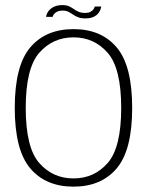

<svg xmlns="http://www.w3.org/2000/svg" viewBox="-20 -710 582 735"><path d="M261.5 4.5Q367.5 4.5 426.8 -65.5Q486 -135.5 486 -297Q486 -458.5 426.8 -528.5Q367.5 -598.5 261.5 -598.5Q155 -598.5 95.8 -528.5Q36.5 -458.5 36.5 -297Q36.5 -135.5 95.8 -65.5Q155 4.5 261.5 4.5ZM261.5 -27Q182 -27 130.2 -86Q78.5 -145 78.5 -297Q78.5 -448.5 130.2 -507.8Q182 -567 261.5 -567Q340.5 -567 392.2 -507.8Q444 -448.5 444 -297Q444 -145 392.2 -86Q340.5 -27 261.5 -27ZM307.5 -639.5Q321.5 -639.5 331.5 -642.8Q341.5 -646 348.2 -651.2Q355 -656.5 359 -662.8Q363 -669 365 -674.8Q367 -680.5 367.5 -685H342.5Q342 -680 337.8 -674.2Q333.5 -668.5 325.8 -664.5Q318 -660.5 306.5 -660.5Q291 -660.5 280.8 -665Q270.5 -669.5 262.2 -675.5Q254 -681.5 244 -686Q234 -690.5 218.5 -690.5Q205.5 -690.5 195.5 -687.5Q185.5 -684.5 178.2 -679.5Q171 -674.5 166.5 -668.8Q162 -663 159.5 -656.8Q157 -650.5 156.5 -645.5H181.5Q182.5 -650.5 186.8 -656Q191 -661.5 199.2 -665.5Q207.5 -669.5 219.5 -669.5Q232.5 -669.5 241.5 -665Q250.5 -660.5 259 -654.5Q267.5 -648.5 278.8 -644Q290 -639.5 307.5 -639.5Z"/></svg>

Font: Anybody UltraCondensed Thin ExtraLight
Style: Regular
Weight: 250
Version: Version 1.111